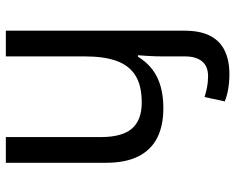

<svg xmlns="http://www.w3.org/2000/svg" viewBox="-94 -711 805 657"><g transform="rotate(90 308.5 -382.5)"><path d="M85 -611Q85 -665 102.5 -699Q120 -733 153.5 -749Q187 -765 233 -765Q262 -765 286.5 -760.5Q311 -756 327 -749L312 -680Q296 -685 278.5 -688.5Q261 -692 241 -692Q207 -692 190 -671.5Q173 -651 173 -613V-535Q173 -513 171.5 -488Q170 -463 169 -452H174Q193 -483 218.5 -502Q244 -521 277 -530Q310 -539 350 -539Q410 -539 451.5 -518Q493 -497 515 -453.5Q537 -410 537 -343V0H449V-326Q449 -398 420 -431.5Q391 -465 331 -465Q273 -465 238.5 -443.5Q204 -422 188.5 -379Q173 -336 173 -271V0H85Z"/></g></svg>

Font: lgurmukhi85
Style: Book
Weight: 400
Designer: Jelle Bosma - Monotype Design Team
Foundry: Monotype Imaging Inc.
Version: Version 2.003